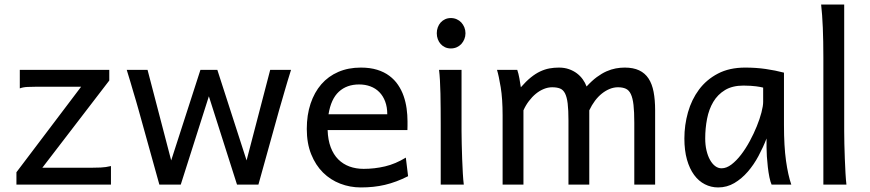

<svg xmlns="http://www.w3.org/2000/svg" viewBox="-20 -801 3775 833"><path d="M454.1 -498V-451.7L163.6 -73.2H373.5Q395 -73.2 417.2 -74.2Q439.5 -75.2 461.4 -80.6V0H51.3V-53.7L332 -424.8H141.6Q119.6 -424.8 99.6 -423.8Q79.6 -422.9 65.9 -417.5V-498Z M922.9 -498 1049.8 -105 1152.3 -498H1242.7Q1233.9 -470.2 1227.3 -448Q1220.7 -425.8 1214.8 -405.5Q1209 -385.3 1203.4 -366Q1197.8 -346.7 1191.4 -324.7L1101.1 0H1008.3L886.2 -383.3L764.2 0H671.4L581.1 -324.7Q575.7 -344.2 570.1 -363.3Q564.5 -382.3 558.3 -402.8Q552.2 -423.3 545.4 -446.8Q538.6 -470.2 529.8 -498H620.1L722.7 -105L849.6 -498Z M1401.4 -236.8Q1402.8 -193.8 1414.8 -162.1Q1426.8 -130.4 1447.5 -109.6Q1468.3 -88.9 1496.3 -78.6Q1524.4 -68.4 1557.6 -68.4Q1605 -68.4 1650.4 -79.1Q1695.8 -89.8 1740.7 -117.2L1750.5 -36.6Q1724.6 -23.4 1699.7 -14.2Q1674.8 -4.9 1649.9 1Q1625 6.8 1599.4 9.5Q1573.7 12.2 1545.4 12.2Q1498.5 12.2 1456.1 -4.2Q1413.6 -20.5 1381.3 -52.5Q1349.1 -84.5 1330.1 -131.8Q1311 -179.2 1311 -241.7Q1311 -302.2 1327.4 -351.3Q1343.8 -400.4 1374 -435.3Q1404.3 -470.2 1447.8 -489Q1491.2 -507.8 1545.4 -507.8Q1585.4 -507.8 1616.2 -498.3Q1647 -488.8 1669.4 -471.9Q1691.9 -455.1 1707 -432.6Q1722.2 -410.2 1731.2 -384.3Q1740.2 -358.4 1744.1 -330.3Q1748 -302.2 1748 -274.9V-255.9Q1748 -243.7 1747.6 -236.8ZM1538.1 -434.6Q1484.4 -434.6 1450.2 -403.1Q1416 -371.6 1405.3 -305.2H1660.2Q1660.2 -336.4 1651.1 -360.6Q1642.1 -384.8 1625.7 -401.4Q1609.4 -418 1586.9 -426.3Q1564.5 -434.6 1538.1 -434.6Z M1875 -656.7Q1875 -670.4 1879.4 -682.4Q1883.8 -694.3 1891.8 -703.4Q1899.9 -712.4 1911.1 -717.5Q1922.4 -722.7 1936 -722.7Q1949.7 -722.7 1961.4 -717.5Q1973.1 -712.4 1981.4 -703.4Q1989.7 -694.3 1994.6 -682.4Q1999.5 -670.4 1999.5 -656.7Q1999.5 -643.1 1994.6 -631.1Q1989.7 -619.1 1981.4 -610.1Q1973.1 -601.1 1961.4 -595.9Q1949.7 -590.8 1936 -590.8Q1922.4 -590.8 1911.1 -595.9Q1899.9 -601.1 1891.8 -610.1Q1883.8 -619.1 1879.4 -631.1Q1875 -643.1 1875 -656.7ZM1982.4 -231.9Q1982.4 -208.5 1983.2 -176.5Q1983.9 -144.5 1985.1 -111.8Q1986.3 -79.1 1988 -49.3Q1989.7 -19.5 1992.2 0H1892.1V-258.8Q1892.1 -294.4 1891.8 -329.1Q1891.6 -363.8 1890.9 -394.8Q1890.1 -425.8 1888.7 -452.4Q1887.2 -479 1884.8 -498H1982.4Z M2536.6 0H2446.3V-278.3Q2446.3 -323.7 2442.9 -351.8Q2439.5 -379.9 2431.4 -395.8Q2423.3 -411.6 2409.7 -417Q2396 -422.4 2375.5 -422.4Q2357.4 -422.4 2339.4 -415Q2321.3 -407.7 2304.9 -394.3Q2288.6 -380.9 2274.7 -362.5Q2260.7 -344.2 2251 -322.3V0H2160.6V-300.3Q2160.6 -372.6 2152.3 -422.6Q2144 -472.7 2136.2 -498H2224.1Q2229.5 -482.4 2233.4 -461.2Q2237.3 -439.9 2239.7 -422.4Q2262.2 -448.2 2282.7 -464.8Q2303.2 -481.4 2323.5 -491Q2343.8 -500.5 2363.8 -504.2Q2383.8 -507.8 2404.8 -507.8Q2428.7 -507.8 2448.2 -501Q2467.8 -494.1 2482.7 -482.9Q2497.6 -471.7 2508.3 -456.8Q2519 -441.9 2524.9 -425.8Q2547.9 -450.7 2569.3 -466.6Q2590.8 -482.4 2611.3 -491.5Q2631.8 -500.5 2651.6 -504.2Q2671.4 -507.8 2690.4 -507.8Q2727.5 -507.8 2752.9 -495.8Q2778.3 -483.9 2793.7 -460.4Q2809.1 -437 2815.7 -402.3Q2822.3 -367.7 2822.3 -322.3V0H2731.9V-268.6Q2731.9 -315.9 2728.5 -345.7Q2725.1 -375.5 2717 -392.6Q2709 -409.7 2695.3 -416Q2681.6 -422.4 2661.1 -422.4Q2643.1 -422.4 2625.5 -415.3Q2607.9 -408.2 2591.6 -395.3Q2575.2 -382.3 2561.3 -363.8Q2547.4 -345.2 2536.6 -322.3Z M3291 -420.9Q3285.2 -422.4 3277.8 -423.8Q3270.5 -425.3 3260.5 -426.5Q3250.5 -427.7 3237.1 -428.7Q3223.6 -429.7 3205.6 -429.7Q3157.7 -429.7 3125.7 -410.4Q3093.8 -391.1 3074.7 -359.1Q3055.7 -327.1 3047.6 -285.6Q3039.6 -244.1 3039.6 -200.2Q3039.6 -171.9 3045.2 -148.2Q3050.8 -124.5 3060.5 -107.2Q3070.3 -89.8 3083 -80.3Q3095.7 -70.8 3110.4 -70.8Q3131.8 -70.8 3153.6 -87.4Q3175.3 -104 3195.3 -130.1Q3215.3 -156.2 3232.9 -188.7Q3250.5 -221.2 3263.4 -253.2Q3276.4 -285.2 3283.7 -313.5Q3291 -341.8 3291 -358.9ZM3327.6 0Q3322.3 -11.7 3318.1 -32.2Q3314 -52.7 3311.3 -75.9Q3308.6 -99.1 3307.1 -122.1Q3305.7 -145 3305.7 -161.1V-200.2Q3291 -162.1 3270.8 -124.3Q3250.5 -86.4 3224.4 -56.2Q3198.2 -25.9 3166 -6.8Q3133.8 12.2 3095.7 12.2Q3064.9 12.2 3038.1 -1.5Q3011.2 -15.1 2991.5 -42Q2971.7 -68.8 2960.4 -108.6Q2949.2 -148.4 2949.2 -200.2Q2949.2 -258.3 2964.8 -313.7Q2980.5 -369.1 3012.7 -412.4Q3044.9 -455.6 3094.7 -481.7Q3144.5 -507.8 3212.9 -507.8Q3260.3 -507.8 3302.2 -501.7Q3344.2 -495.6 3381.3 -485.8V-258.8Q3381.3 -166.5 3390.1 -103.8Q3398.9 -41 3413.1 0Z M3642.6 -231.9Q3642.6 -208.5 3643.3 -176.8Q3644 -145 3645.3 -112.3Q3646.5 -79.6 3648.2 -49.8Q3649.9 -20 3652.3 0H3552.2V-551.8Q3552.2 -623 3549.8 -680.9Q3547.4 -738.8 3542.5 -781.2H3642.6Z"/></svg>

Font: Andika Viet
Style: Regular
Weight: 400
Designer: Victor Gaultney, Annie Olsen, Julie Remington, Don Collingsworth, Eric Hays, Becca Hirsbrunner
Foundry: SIL International
Version: Version 5.000